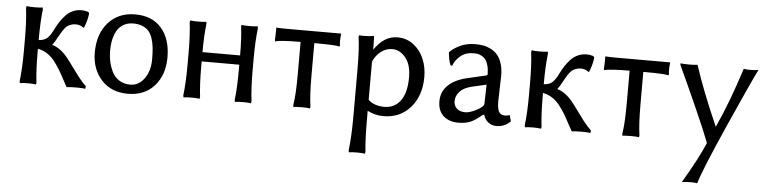

<svg xmlns="http://www.w3.org/2000/svg" viewBox="-44 -658 4457 1117"><g transform="rotate(5 2185.0 -99.5)"><path d="M80.1 -180.2V-250Q80.1 -355.5 70.8 -429.2L73.2 -439.9Q91.8 -437 120.1 -437Q148.4 -437 167 -439.9L168.9 -429.2Q160.2 -356 160.2 -250V-249Q193.4 -251 210.7 -267.3Q228 -283.7 244.1 -316.9Q256.8 -342.8 269.8 -362.8Q282.7 -382.8 301 -402.6Q319.3 -422.4 343 -433.1Q366.7 -443.8 394 -443.8Q411.1 -443.8 432.1 -438L439 -431.2Q439 -418.5 432.6 -391.8Q426.3 -365.2 417 -345.2L413.1 -342.8Q395.5 -358.9 367.2 -358.9Q353 -358.9 341.1 -354.7Q329.1 -350.6 321.3 -345.7Q313.5 -340.8 305.2 -330.6Q296.9 -320.3 293 -314Q289.1 -307.6 281.7 -294.9Q274.4 -282.2 272 -277.8V-278.8Q256.3 -247.1 241.2 -228Q266.1 -221.2 289.3 -203.9Q312.5 -186.5 332.3 -161.9Q352.1 -137.2 370.1 -111.6Q388.2 -85.9 411.6 -55.9Q435.1 -25.9 457 -4.9L455.1 9.8Q441.9 6.8 402.8 6.8Q367.2 6.8 346.2 9.8Q337.4 -4.4 321.5 -34.9Q305.7 -65.4 292.2 -87.6Q278.8 -109.9 259.5 -135Q240.2 -160.2 215.1 -176.5Q189.9 -192.9 160.2 -198.2V-180.2Q160.2 -74.2 168.9 -1L167 9.8Q148.4 6.8 120.1 6.8Q91.8 6.8 73.2 9.8L70.8 -1Q80.1 -74.7 80.1 -180.2Z M491.7 -205.1Q491.7 -314.5 550.5 -380.6Q609.4 -446.8 707.5 -446.8Q806.6 -446.8 861.1 -383.8Q915.5 -320.8 915.5 -213.9Q915.5 -111.3 858.4 -47.1Q801.3 17.1 703.6 17.1Q606.4 17.1 549.1 -46.1Q491.7 -109.4 491.7 -205.1ZM700.7 -393.1Q673.3 -393.1 652.1 -383.3Q630.9 -373.5 617.4 -357.4Q604 -341.3 595.2 -318.6Q586.4 -295.9 583 -272.5Q579.6 -249 579.6 -222.2Q579.6 -191.4 585.9 -161.6Q592.3 -131.8 606.2 -102.5Q620.1 -73.2 647.7 -55.2Q675.3 -37.1 712.9 -37.1Q762.7 -37.1 795.2 -82.3Q827.6 -127.4 827.6 -195.8Q827.6 -233.4 824.7 -261.5Q821.8 -289.6 813.5 -315.4Q805.2 -341.3 791.3 -357.7Q777.3 -374 754.6 -383.5Q731.9 -393.1 700.7 -393.1Z M1335.4 -180.2V-208H1115.7V-180.2Q1115.7 -74.2 1124.5 -1L1122.6 9.8Q1104 6.8 1075.7 6.8Q1047.4 6.8 1028.8 9.8L1026.4 -1Q1035.6 -74.7 1035.6 -180.2V-250Q1035.6 -355.5 1026.4 -429.2L1028.8 -439.9Q1047.4 -437 1075.7 -437Q1104 -437 1122.6 -439.9L1124.5 -429.2Q1115.7 -360.8 1115.7 -262.2H1335.4Q1335.4 -363.8 1326.7 -429.2L1328.6 -439.9Q1347.2 -437 1375.5 -437Q1403.8 -437 1422.4 -439.9L1424.8 -429.2Q1415.5 -351.6 1415.5 -250V-180.2Q1415.5 -78.6 1424.8 -1L1422.4 9.8Q1403.8 6.8 1375.5 6.8Q1347.2 6.8 1328.6 9.8L1326.7 -1Q1335.4 -70.8 1335.4 -180.2Z M1668.9 -1Q1679.2 -64 1679.2 -180.2V-371.1Q1622.6 -371.1 1585.7 -368.7Q1548.8 -366.2 1540 -363.3L1531.2 -360.8L1529.3 -371.1Q1531.2 -385.3 1531.2 -441.9Q1561.5 -439.9 1585.9 -439.9H1852.1H1892.1H1910.2Q1907.2 -414.1 1907.2 -395Q1907.2 -382.8 1909.2 -371.1L1907.2 -363.8Q1883.8 -371.1 1759.3 -371.1V-180.2Q1759.3 -64.5 1769 -1L1767.1 9.8Q1753.4 6.8 1719.2 6.8Q1703.6 6.8 1691.2 7.6Q1678.7 8.3 1674.3 8.8L1669.9 9.8Z M2103 -293V-70.8Q2116.7 -54.7 2142.6 -45.9Q2168.5 -37.1 2195.8 -37.1Q2255.9 -37.1 2290.8 -83.3Q2325.7 -129.4 2325.7 -220.2Q2325.7 -295.4 2292.2 -335.7Q2258.8 -376 2215.8 -376Q2178.7 -376 2148.9 -353.3Q2119.1 -330.6 2103 -293ZM2238.8 -446.8Q2292.5 -446.8 2333.3 -415.3Q2374 -383.8 2394 -335.4Q2414.1 -287.1 2414.1 -231Q2414.1 -121.1 2354 -52Q2293.9 17.1 2195.8 17.1Q2147.9 17.1 2103 -5.9V33.2Q2103 167.5 2110.8 232.9L2108.9 244.1Q2090.3 241.2 2062 241.2Q2032.7 241.2 2014.6 244.1L2012.7 232.9Q2022.9 151.4 2022.9 33.2V-234.9Q2022.9 -363.8 2012.7 -428.2L2014.6 -439Q2021.5 -438 2040 -438Q2076.7 -438 2096.7 -442.9Q2100.6 -442.9 2101.8 -439.5Q2103 -436 2103 -425.8L2104 -358.9V-362.8Q2160.6 -446.8 2238.8 -446.8Z M2778.8 -217.8 2693.8 -198.2Q2646.5 -187 2624 -161.6Q2601.6 -136.2 2601.6 -105Q2601.6 -80.6 2618.9 -63.7Q2636.2 -46.9 2668.9 -46.9Q2695.8 -46.9 2735.6 -67.9Q2775.4 -88.9 2775.9 -106ZM2778.8 -41H2774.9V-43Q2732.9 -7.3 2704.6 4.9Q2676.3 17.1 2632.8 17.1Q2580.6 17.1 2547.1 -12.2Q2513.7 -41.5 2513.7 -98.1Q2513.7 -154.3 2553 -191.7Q2592.3 -229 2661.6 -245.1L2772.9 -271Q2779.8 -274.4 2779.8 -275.9Q2779.8 -306.6 2773.4 -329.1Q2767.1 -351.6 2758.1 -363.5Q2749 -375.5 2735.6 -382.6Q2722.2 -389.6 2711.7 -391.4Q2701.2 -393.1 2688 -393.1Q2640.1 -393.1 2610.4 -367.2Q2580.6 -341.3 2569.8 -310.1L2560.5 -311Q2548.8 -334.5 2543.9 -386.2Q2565.4 -409.7 2604.5 -428.2Q2643.6 -446.8 2693.8 -446.8Q2718.8 -446.8 2740.5 -442.9Q2762.2 -439 2784.7 -427.5Q2807.1 -416 2823 -397.7Q2838.9 -379.4 2848.9 -348.4Q2858.9 -317.4 2858.9 -276.9Q2858.9 -273.4 2856.9 -207.8Q2855 -142.1 2855 -126Q2855 -110.4 2856 -100.3Q2856.9 -90.3 2861.1 -76.4Q2865.2 -62.5 2875.5 -55.2Q2885.7 -47.9 2901.9 -47.9Q2913.1 -47.9 2928.7 -53.2L2938 -17.1Q2903.8 17.1 2856.9 17.1Q2829.1 17.1 2808.3 1Q2787.6 -15.1 2778.8 -45.9Z M3029.8 -180.2V-250Q3029.8 -355.5 3020.5 -429.2L3022.9 -439.9Q3041.5 -437 3069.8 -437Q3098.1 -437 3116.7 -439.9L3118.7 -429.2Q3109.9 -356 3109.9 -250V-249Q3143.1 -251 3160.4 -267.3Q3177.7 -283.7 3193.8 -316.9Q3206.5 -342.8 3219.5 -362.8Q3232.4 -382.8 3250.7 -402.6Q3269 -422.4 3292.7 -433.1Q3316.4 -443.8 3343.8 -443.8Q3360.8 -443.8 3381.8 -438L3388.7 -431.2Q3388.7 -418.5 3382.3 -391.8Q3376 -365.2 3366.7 -345.2L3362.8 -342.8Q3345.2 -358.9 3316.9 -358.9Q3302.7 -358.9 3290.8 -354.7Q3278.8 -350.6 3271 -345.7Q3263.2 -340.8 3254.9 -330.6Q3246.6 -320.3 3242.7 -314Q3238.8 -307.6 3231.4 -294.9Q3224.1 -282.2 3221.7 -277.8V-278.8Q3206.1 -247.1 3190.9 -228Q3215.8 -221.2 3239 -203.9Q3262.2 -186.5 3282 -161.9Q3301.8 -137.2 3319.8 -111.6Q3337.9 -85.9 3361.3 -55.9Q3384.8 -25.9 3406.7 -4.9L3404.8 9.8Q3391.6 6.8 3352.5 6.8Q3316.9 6.8 3295.9 9.8Q3287.1 -4.4 3271.2 -34.9Q3255.4 -65.4 3241.9 -87.6Q3228.5 -109.9 3209.2 -135Q3189.9 -160.2 3164.8 -176.5Q3139.6 -192.9 3109.9 -198.2V-180.2Q3109.9 -74.2 3118.7 -1L3116.7 9.8Q3098.1 6.8 3069.8 6.8Q3041.5 6.8 3022.9 9.8L3020.5 -1Q3029.8 -74.7 3029.8 -180.2Z M3590.3 -1Q3600.6 -64 3600.6 -180.2V-371.1Q3543.9 -371.1 3507.1 -368.7Q3470.2 -366.2 3461.4 -363.3L3452.6 -360.8L3450.7 -371.1Q3452.6 -385.3 3452.6 -441.9Q3482.9 -439.9 3507.3 -439.9H3773.4H3813.5H3831.5Q3828.6 -414.1 3828.6 -395Q3828.6 -382.8 3830.6 -371.1L3828.6 -363.8Q3805.2 -371.1 3680.7 -371.1V-180.2Q3680.7 -64.5 3690.4 -1L3688.5 9.8Q3674.8 6.8 3640.6 6.8Q3625 6.8 3612.5 7.6Q3600.1 8.3 3595.7 8.8L3591.3 9.8Z M3892.1 -430.2V-439.9Q3906.7 -437 3944.3 -437Q3972.7 -437 3991.2 -439.9Q4039.1 -292 4128.4 -89.8Q4195.8 -235.8 4261.2 -439.9Q4274.4 -437 4299.3 -437Q4329.6 -437 4347.2 -440.9Q4306.6 -359.9 4190.7 -98.9Q4074.7 162.1 4049.3 247.1Q4036.1 244.1 4009.3 244.1Q3977.1 244.1 3959.5 248Q4046.9 100.6 4085.4 8.8Q4061.5 -54.7 3999.3 -194.6Q3937 -334.5 3892.1 -430.2Z"/></g></svg>

Font: Linear Smooth Low Contrast
Style: Regular
Weight: 500
Designer: Philipp H. Poll, Flanker
Foundry: Philipp H. Poll, reworked by Flanker
Version: Version 1.010 | FøM Fix